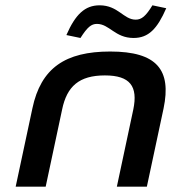

<svg xmlns="http://www.w3.org/2000/svg" viewBox="-20 -703 646 723"><path d="M102 -295 39 0H152L214 -291C232 -378 278 -419 375 -419C470 -419 500 -378 482 -291L420 0H533L596 -295C626 -439 572 -509 395 -509C226 -509 134 -447 102 -295ZM230 -571 283 -560C309 -601 324 -613 345 -613C392 -613 413 -560 483 -560C539 -560 572 -594 606 -672L554 -683C529 -642 513 -629 491 -629C445 -629 425 -683 355 -683C300 -683 264 -649 230 -571Z"/></svg>

Font: LT Wave Medium
Style: Italic
Weight: 500
Designer: Daniel Lyons
Version: Version 2.5 (Glyphs App)